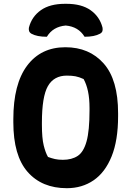

<svg xmlns="http://www.w3.org/2000/svg" viewBox="-20 -968 690 1008"><path d="M323 -720Q449 -720 524.5 -634.5Q600 -549 600 -374V-358Q600 -231 566 -147Q532 -63 471.5 -21.5Q411 20 331 20Q200 20 125 -65.5Q50 -151 50 -326V-342Q50 -527 122.5 -623.5Q195 -720 323 -720ZM200 -313Q200 -243 209.5 -204.5Q219 -166 232 -144Q251 -137 268.5 -133Q286 -129 310 -129Q357 -129 388 -149.5Q419 -170 434.5 -226Q450 -282 450 -388V-401Q450 -451 442 -488.5Q434 -526 419 -553Q395 -564 376 -567.5Q357 -571 331 -571Q263 -571 231.5 -516Q200 -461 200 -324ZM226 -775Q174 -775 145 -791Q135 -797 132.5 -806Q130 -815 132 -824Q147 -881 194.5 -914.5Q242 -948 321 -948H329Q408 -948 455.5 -914.5Q503 -881 518 -824Q520 -815 518 -806Q516 -797 505 -791Q476 -775 424 -775Q392 -828 325 -834Q258 -828 226 -775Z"/></svg>

Font: Recursive Sn Csl St XBd
Style: Regular
Weight: 800
Version: Version 1.085;hotconv 1.1.0;makeotfexe 2.6.0; ttfautohint (v